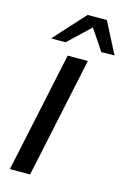

<svg xmlns="http://www.w3.org/2000/svg" viewBox="-142 -1033 728 1099"><g transform="rotate(15 222.0 -484.0)"><path d="M33.5 0Q46 -58.5 57.5 -113Q69 -167.5 83.5 -235L134 -473Q148.5 -542 160.5 -598Q172.5 -653.5 185 -713H304.5Q292 -654 280 -598Q268 -541.5 253.5 -473L203 -235Q189 -167.5 177.2 -113Q165.5 -58.5 153 0ZM365.5 -782Q345.5 -812.5 324.5 -843.8Q303.5 -875 282.5 -906Q249.5 -875 218 -844.5Q186 -814 153.5 -783.5H68Q110.5 -830.5 151.5 -875.8Q192.5 -921 235 -967.5H349Q372.5 -921 396.5 -875Q420.5 -829 443.5 -783.5Z"/></g></svg>

Font: Heraclito Medium
Style: Italic
Weight: 500
Italic angle: -12°
Designer: Kostas Bartsokas (font) & Cristiano Sobral (main changes)
Foundry: Kostas Bartsokas (font) & Cristiano Sobral (main changes)
Version: Version 1.00;July 8, 2020;FontCreator 13.0.0.2655 64-bit